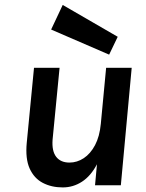

<svg xmlns="http://www.w3.org/2000/svg" viewBox="-20 -768 604 796"><path d="M240 9Q193.5 9 157.5 -9.8Q121.5 -28.5 103 -69.2Q84.5 -110 91 -177L121 -487H227L198 -189Q194.5 -141.5 213 -117.8Q231.5 -94 268 -94Q299.5 -94 327.2 -112.2Q355 -130.5 374 -166.2Q393 -202 398 -255L420 -487H526L481 0H374L382 -87Q356.5 -38.5 320 -14.8Q283.5 9 240 9ZM432.5 -541.5 192 -645.5 240 -747.5 468 -615.5Z"/></svg>

Font: Karla
Style: Bold Italic
Weight: 700
Italic angle: -8°
Designer: Jonathan Pinhorn
Version: Version 2.004;gftools[0.9.33]